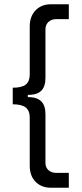

<svg xmlns="http://www.w3.org/2000/svg" viewBox="-20 -740 384 904"><path d="M221 144H304V74H246Q223 74 208.5 61.5Q194 49 194 27V-202Q194 -244 173.5 -263.5Q153 -283 111 -283V-293Q154 -293 174 -312.5Q194 -332 194 -373V-602Q194 -624 208.5 -637Q223 -650 246 -650H304V-720H221Q175 -720 147.5 -691.5Q120 -663 120 -615V-389Q120 -357 101.5 -342Q83 -327 40 -327V-249Q82 -249 101 -234Q120 -219 120 -187V40Q120 88 147.5 116Q175 144 221 144Z"/></svg>

Font: Fixel Variable
Style: Regular
Weight: 100
Width: 3
Designer: AlfaBravo + MacPaw
Foundry: Kyrylo Tkachov, Marchela Mozhyna, Serhii Makarenko, Maria Weinstein, Zakhar Kryvoshyya
Version: Version 1.211